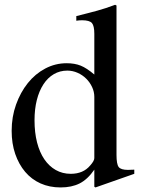

<svg xmlns="http://www.w3.org/2000/svg" viewBox="-20 -782 598 812"><path d="M378.9 7.8V-64.5Q350.6 -23.4 316.9 -6.3Q283.2 10.7 236.3 10.7Q189.5 10.7 151.4 -6.3Q113.3 -23.4 86.4 -55.2Q59.6 -86.9 44.4 -130.9Q29.3 -174.8 29.3 -228.5Q29.3 -288.1 47.9 -339.8Q66.4 -391.6 97.7 -430.7Q128.9 -469.7 171.4 -492.2Q213.9 -514.6 261.7 -514.6Q295.9 -514.6 321.3 -504.4Q346.7 -494.1 378.9 -466.8V-638.7Q378.9 -672.9 368.7 -684.6Q358.4 -696.3 327.1 -696.3Q320.3 -696.3 314.9 -695.8Q309.6 -695.3 302.7 -694.3V-713.9Q329.1 -720.7 350.6 -726.1Q372.1 -731.4 391.1 -736.8Q410.2 -742.2 428.2 -748Q446.3 -753.9 466.8 -761.7L472.7 -758.8V-127Q472.7 -87.9 481.9 -75.7Q491.2 -63.5 521.5 -63.5Q526.4 -63.5 533.7 -64Q541 -64.5 547.9 -64.5V-46.9L383.8 10.7ZM378.9 -372.1Q378.9 -393.6 369.6 -413.6Q360.4 -433.6 344.7 -449.2Q329.1 -464.8 308.1 -474.1Q287.1 -483.4 264.6 -483.4Q233.4 -483.4 207.5 -468.3Q181.6 -453.1 163.6 -425.3Q145.5 -397.5 135.7 -358.9Q126 -320.3 126 -273.4Q126 -221.7 136.7 -179.7Q147.5 -137.7 167.5 -108.4Q187.5 -79.1 215.8 -63Q244.1 -46.9 279.3 -46.9Q332 -46.9 361.3 -82Q378.9 -101.6 378.9 -113.3Z"/></svg>

Font: BabelStone Tibetan Slim
Style: Regular
Weight: 400
Designer: Christopher J. Fynn
Foundry: BabelStone
Version: Version 10.011 October 1, 2023